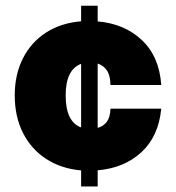

<svg xmlns="http://www.w3.org/2000/svg" viewBox="-20 -670 632 690"><path d="M33 -327Q33 -402.5 62.5 -460.5Q92 -518.5 145.5 -553Q199 -587.5 271.5 -593.5V-649.5H331V-593Q427 -585 489.8 -526Q552.5 -467 559.5 -364.5H377Q376.5 -398.5 364.2 -416.8Q352 -435 331 -441.5V-210.5Q351.5 -216 363.8 -232.2Q376 -248.5 377 -279.5H559.5Q550 -180 488.2 -123Q426.5 -66 331 -58V0H271.5V-57.5Q199.5 -64 145.8 -99Q92 -134 62.5 -192.5Q33 -251 33 -327ZM216 -327Q216 -232.5 271.5 -212V-440.5Q216 -420 216 -327Z"/></svg>

Font: Overused Grotesk Black
Style: Regular
Weight: 900
Version: Version 0.004